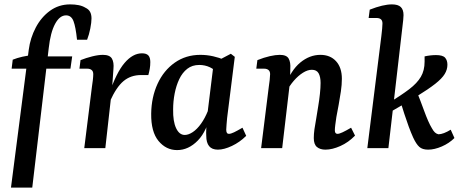

<svg xmlns="http://www.w3.org/2000/svg" viewBox="-20 -675 2107 875"><path d="M30 180 111 -448Q118 -502 143 -549.5Q168 -597 208 -626Q248 -655 300 -655Q321 -655 338.5 -651.5Q356 -648 369 -640Q384 -633 390.5 -621Q397 -609 397 -591Q397 -573 391.5 -545Q386 -517 377 -494H331Q325 -552 315 -578.5Q305 -605 281 -605Q252 -605 231 -566Q210 -527 202 -455L127 180ZM33 -362 38 -403Q58 -411 82 -416.5Q106 -422 136 -425L169 -418H309L301 -362Z M364 0 399 -280Q401 -292 403 -309Q405 -326 405 -337Q405 -350 397.5 -356Q390 -362 378 -362H342L347 -401Q372 -411 400 -418Q428 -425 449 -425Q480 -425 490 -408Q500 -391 497 -361L491 -276L460 0ZM477 -246Q510 -344 547.5 -388Q585 -432 627 -432Q647 -432 656 -422.5Q665 -413 665 -392Q665 -376 662.5 -361.5Q660 -347 656 -333H623Q576 -333 543 -305.5Q510 -278 481 -213Z M787 9Q737 9 702.5 -32.5Q668 -74 669 -157Q670 -232 698 -293Q726 -354 776.5 -389.5Q827 -425 893 -425Q923 -425 951.5 -418.5Q980 -412 1003 -402L978 -335Q959 -358 936.5 -368.5Q914 -379 888 -379Q856 -379 833.5 -361.5Q811 -344 797 -314.5Q783 -285 776 -249Q769 -213 769 -176Q768 -122 782.5 -91Q797 -60 822 -60Q839 -60 858.5 -73Q878 -86 896 -111Q914 -136 928 -171L941 -164Q924 -78 881.5 -34.5Q839 9 787 9ZM973 7Q946 7 933 -9Q920 -25 920 -56Q919 -68 920 -87Q921 -106 922 -129L954 -389L1032 -430L1050 -416L1015 -137Q1014 -124 1012.5 -108Q1011 -92 1011 -84Q1011 -65 1023 -65Q1032 -65 1046.5 -72Q1061 -79 1085 -93L1102 -56Q1073 -27 1037 -10Q1001 7 973 7Z M1463 7Q1439 7 1424.5 -5Q1410 -17 1410 -46Q1410 -64 1413 -86Q1416 -108 1421 -134Q1425 -160 1430 -189.5Q1435 -219 1438 -247.5Q1441 -276 1441 -297Q1441 -325 1432 -341Q1423 -357 1401 -357Q1382 -357 1360.5 -343.5Q1339 -330 1319 -307Q1299 -284 1285 -256L1279 -282Q1306 -355 1348.5 -390Q1391 -425 1440 -425Q1485 -425 1511.5 -396Q1538 -367 1538 -316Q1538 -289 1533.5 -258.5Q1529 -228 1523.5 -198Q1518 -168 1513 -142Q1510 -121 1508 -106Q1506 -91 1506 -81Q1506 -65 1518 -65Q1526 -65 1541 -72Q1556 -79 1580 -93L1598 -57Q1568 -26 1531 -9.5Q1494 7 1463 7ZM1170 0 1205 -280Q1207 -292 1209 -310Q1211 -328 1211 -337Q1211 -350 1203.5 -356Q1196 -362 1184 -362H1148L1153 -401Q1183 -413 1209.5 -419Q1236 -425 1255 -425Q1286 -425 1295.5 -408Q1305 -391 1303 -362L1302 -306L1266 0Z M1654 0 1718 -511Q1720 -526 1721.5 -543.5Q1723 -561 1723 -568Q1723 -581 1716 -587Q1709 -593 1696 -593H1660L1665 -631Q1726 -655 1766 -655Q1794 -655 1806.5 -643Q1819 -631 1819 -606Q1819 -597 1817.5 -583.5Q1816 -570 1814 -553L1750 0ZM1931 7Q1905 7 1891 -5.5Q1877 -18 1863 -48Q1853 -70 1842.5 -98.5Q1832 -127 1822.5 -156.5Q1813 -186 1805 -212L1882 -251Q1888 -236 1896.5 -214Q1905 -192 1913.5 -168.5Q1922 -145 1931 -124.5Q1940 -104 1948 -91Q1955 -78 1962 -71.5Q1969 -65 1978 -63Q1989 -63 2003.5 -68.5Q2018 -74 2034 -84L2051 -46Q2027 -22 1993.5 -7.5Q1960 7 1931 7ZM1744 -156 1751 -206Q1809 -241 1845 -268.5Q1881 -296 1898 -325Q1915 -354 1915 -394V-418Q1928 -421 1941.5 -422.5Q1955 -424 1967 -424Q1998 -424 2008.5 -412Q2019 -400 2019 -380Q2019 -358 2006.5 -337.5Q1994 -317 1963.5 -293Q1933 -269 1879.5 -236Q1826 -203 1744 -156Z"/></svg>

Font: Rasa Medium
Style: Italic
Weight: 500
Italic angle: -7.10001°
Designer: Anna Giedrys (Yrsa+Rasa design), David Brezina (Yrsa art-direction, Rasa art-direction, design)
Foundry: Rosetta Type Foundry
Version: Version 2.004